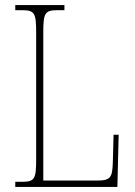

<svg xmlns="http://www.w3.org/2000/svg" viewBox="-20 -734 529 754"><path d="M40 0H441L446 -205H426L423 -94C421 -39 415 -25 363 -25H150V-606C150 -683 156 -694 206 -694H233V-714H40V-694H66C116 -694 122 -683 122 -606V-108C122 -31 116 -20 66 -20H40Z"/></svg>

Font: Noto Serif Devanagari Condensed Thin
Style: Regular
Weight: 100
Width: 3
Designer: Universal Thirst, Indian Type Foundry and the Monotype Design Team
Foundry: Monotype Imaging Inc.
Version: Version 2.004